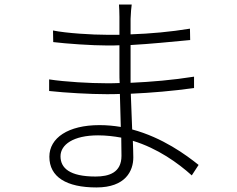

<svg xmlns="http://www.w3.org/2000/svg" viewBox="-20 -795 1040 844"><path d="M514 -110C514 -36 459 -19 400 -19C285 -19 246 -57 246 -108C246 -159 302 -200 411 -200C446 -200 480 -196 513 -190C513 -159 514 -131 514 -110ZM853 -70C798 -114 695 -190 561 -226C559 -273 557 -328 555 -383C646 -387 739 -395 833 -408V-458C739 -443 644 -435 554 -431V-473V-597C644 -602 730 -611 816 -619L815 -669C729 -655 642 -647 554 -644C554 -674 554 -699 554 -712C555 -742 557 -759 559 -775H503C504 -764 505 -737 505 -721V-642C488 -642 470 -642 453 -642C385 -642 271 -649 213 -661L214 -610C271 -603 383 -595 454 -595C471 -595 488 -595 505 -596V-473C505 -461 505 -446 506 -430C486 -429 467 -429 448 -429C376 -429 267 -435 196 -446V-395C269 -387 376 -381 448 -381C468 -381 487 -381 507 -382C508 -336 510 -285 511 -237C481 -242 450 -245 417 -245C280 -245 197 -189 197 -106C197 -17 272 29 404 29C532 29 566 -44 566 -103C566 -120 565 -145 564 -176C673 -143 763 -78 823 -24Z"/></svg>

Font: Noto Sans CJK Light
Style: Regular
Weight: 300
Designer: Ryoko NISHIZUKA (kana & ideographs); Paul D. Hunt (Latin, Greek & Cyrillic); Wenlong ZHANG (bopomofo); Sandoll Communica
Foundry: Adobe Systems Incorporated
Version: Version 1.000;PS 1;hotconv 1.0.78;makeotf.lib2.5.61930